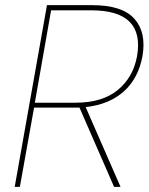

<svg xmlns="http://www.w3.org/2000/svg" viewBox="-20 -724 576 744"><path d="M511 -506Q542 -684 334 -684H178L115 -326H273Q376 -326 436 -375Q496 -424 511 -506ZM162 -704H338Q454 -704 501 -651Q548 -598 532 -506Q516 -420 459.5 -369.5Q403 -319 312 -309L447 0H422L288 -307H270H112L57 0H37Z"/></svg>

Font: Poppins Thin
Style: Italic
Weight: 250
Italic angle: -10°
Designer: Ninad Kale (Devanagari), Jonny Pinhorn (Latin)
Foundry: Indian Type Foundry
Version: Version 3.200;PS 1.000;hotconv 16.6.54;makeotf.lib2.5.65590